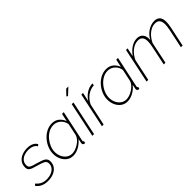

<svg xmlns="http://www.w3.org/2000/svg" viewBox="136 -1712 2704 2704"><g transform="rotate(-45 1488.0 -360.0)"><path d="M164 10Q106 10 60.5 -10.5Q15 -31 -14 -72L9 -95Q41 -57 79 -38.5Q117 -20 168 -20Q220 -20 261 -36.5Q302 -53 325.5 -83.5Q349 -114 349 -154Q349 -197 312 -215.5Q275 -234 207 -252Q163 -264 132 -275Q101 -286 85.5 -304.5Q70 -323 70 -355Q70 -412 99 -450.5Q128 -489 176.5 -508.5Q225 -528 282 -528Q342 -528 381 -507Q420 -486 433 -454L408 -437Q393 -467 357 -482.5Q321 -498 275 -498Q234 -498 194.5 -484Q155 -470 129.5 -440.5Q104 -411 104 -364Q104 -327 132.5 -312Q161 -297 220 -282Q270 -268 307 -254.5Q344 -241 364 -219.5Q384 -198 384 -162Q384 -108 355.5 -69.5Q327 -31 277.5 -10.5Q228 10 164 10Z M669 10Q612 10 570.5 -21Q529 -52 506.5 -102Q484 -152 484 -209Q484 -270 508 -327Q532 -384 573 -429.5Q614 -475 666 -501.5Q718 -528 774 -528Q842 -528 885 -490.5Q928 -453 946 -402L971 -520H1006L907 -57Q905 -50 905 -45Q905 -32 919 -32L912 0Q908 0 904.5 0.5Q901 1 898 0Q871 -5 871 -31Q871 -35 872 -40.5Q873 -46 876 -60.5Q879 -75 885 -106Q844 -54 785.5 -22Q727 10 669 10ZM679 -22Q709 -22 743 -34Q777 -46 809 -67Q841 -88 864.5 -115Q888 -142 897 -172L935 -351Q930 -390 908 -423Q886 -456 851.5 -476Q817 -496 774 -496Q724 -496 678 -471Q632 -446 596.5 -404.5Q561 -363 540 -313Q519 -263 519 -212Q519 -161 539.5 -117.5Q560 -74 596 -48Q632 -22 679 -22Z M1165 -520H1199L1089 0H1055ZM1209 -638 1188 -651 1264 -730H1308Z M1356 -520H1389L1361 -388Q1401 -448 1453 -481.5Q1505 -515 1558 -519Q1564 -520 1569 -520Q1574 -520 1579 -519L1572 -488Q1503 -485 1443.5 -442.5Q1384 -400 1349 -327L1280 0H1246Z M1749 10Q1692 10 1650.5 -21Q1609 -52 1586.5 -102Q1564 -152 1564 -209Q1564 -270 1588 -327Q1612 -384 1653 -429.5Q1694 -475 1746 -501.5Q1798 -528 1854 -528Q1922 -528 1965 -490.5Q2008 -453 2026 -402L2051 -520H2086L1987 -57Q1985 -50 1985 -45Q1985 -32 1999 -32L1992 0Q1988 0 1984.5 0.5Q1981 1 1978 0Q1951 -5 1951 -31Q1951 -35 1952 -40.5Q1953 -46 1956 -60.5Q1959 -75 1965 -106Q1924 -54 1865.5 -22Q1807 10 1749 10ZM1759 -22Q1789 -22 1823 -34Q1857 -46 1889 -67Q1921 -88 1944.5 -115Q1968 -142 1977 -172L2015 -351Q2010 -390 1988 -423Q1966 -456 1931.5 -476Q1897 -496 1854 -496Q1804 -496 1758 -471Q1712 -446 1676.5 -404.5Q1641 -363 1620 -313Q1599 -263 1599 -212Q1599 -161 1619.5 -117.5Q1640 -74 1676 -48Q1712 -22 1759 -22Z M2245 -520H2277L2250 -390Q2295 -455 2352.5 -491.5Q2410 -528 2469 -528Q2529 -528 2560.5 -488Q2592 -448 2586 -377Q2626 -451 2688.5 -489.5Q2751 -528 2814 -528Q2928 -528 2928 -398Q2928 -376 2924.5 -349.5Q2921 -323 2915 -294L2853 0H2819L2880 -290Q2891 -345 2891 -385Q2891 -496 2799 -496Q2734 -496 2674.5 -448.5Q2615 -401 2579 -324L2511 0H2477L2538 -290Q2550 -346 2550 -387Q2550 -496 2458 -496Q2393 -496 2333.5 -449Q2274 -402 2238 -325L2169 0H2135Z"/></g></svg>

Font: Raleway ExtraLight
Style: Italic
Weight: 200
Italic angle: -12°
Designer: Matt McInerney, Pablo Impallari, Rodrigo Fuenzalida
Foundry: Matt McInerney, Pablo Impallari, Rodrigo Fuenzalida
Version: Version 4.026